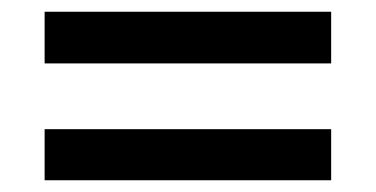

<svg xmlns="http://www.w3.org/2000/svg" viewBox="-20 -451 640 327"><path d="M56 -343V-431H544V-343ZM56 -144V-231H544V-144Z"/></svg>

Font: Nunito Sans 12pt ExtraLight 12pt
Style: Bold
Weight: 700
Version: Version 3.101;gftools[0.9.27]